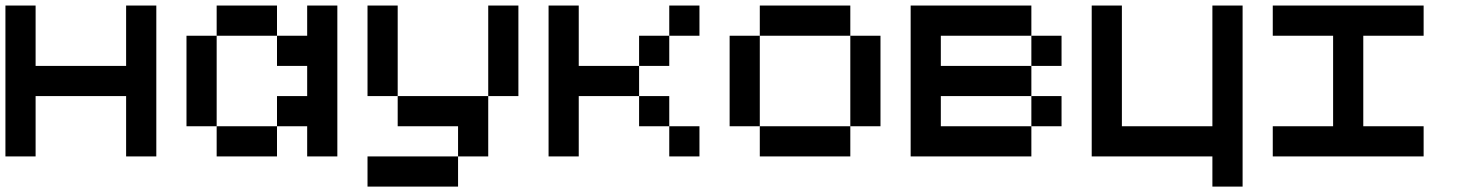

<svg xmlns="http://www.w3.org/2000/svg" viewBox="-20 -576 5373 707"><path d="M111.1 -222.2V0H0V-555.6H111.1V-333.3H444.4V-555.6H555.6V0H444.4V-222.2Z M777.8 -111.1H666.7V-444.4H777.8ZM1111.1 -333.3H1000V-444.4H1111.1V-555.6H1222.2V0H1111.1V-111.1H1000V-222.2H1111.1ZM1000 0H777.8V-111.1H1000ZM1000 -444.4H777.8V-555.6H1000Z M1888.9 -222.2H1777.8V-555.6H1888.9ZM1777.8 -222.2V0H1666.7V-111.1H1444.4V-222.2ZM1444.4 -222.2H1333.3V-555.6H1444.4ZM1666.7 111.1H1333.3V0H1666.7Z M2111.1 -222.2V0H2000V-555.6H2111.1V-333.3H2333.3V-222.2ZM2555.6 0H2444.4V-111.1H2555.6ZM2444.4 -111.1H2333.3V-222.2H2444.4ZM2555.6 -444.4H2444.4V-555.6H2555.6ZM2444.4 -333.3H2333.3V-444.4H2444.4Z M2777.8 -111.1H2666.7V-444.4H2777.8ZM3111.1 -444.4H2777.8V-555.6H3111.1ZM3222.2 -111.1H3111.1V-444.4H3222.2ZM3111.1 0H2777.8V-111.1H3111.1Z M3888.9 -111.1H3777.8V-222.2H3888.9ZM3777.8 -555.6V-444.4H3444.4V-333.3H3777.8V-222.2H3444.4V-111.1H3777.8V0H3333.3V-555.6ZM3888.9 -333.3H3777.8V-444.4H3888.9Z M4444.4 -111.1V-555.6H4555.6V111.1H4444.4V0H4000V-555.6H4111.1V-111.1Z M4888.9 -444.4H4666.7V-555.6H5222.2V-444.4H5000V-111.1H5222.2V0H4666.7V-111.1H4888.9Z"/></svg>

Font: Pixeloid Mono
Style: Regular
Weight: 400
Monospace: yes
Designer: GGBotNet
Foundry: GGBotNet
Version: 0.5